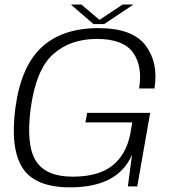

<svg xmlns="http://www.w3.org/2000/svg" viewBox="-20 -802 750 826"><path d="M282 4Q487.5 4 548 -136.5L530 0H570.5L626 -316.5H355L347.5 -275.5H549L540.5 -226Q522.5 -136 462.8 -89Q403 -42 292.5 -42Q177.5 -42 134.5 -109.8Q91.5 -177.5 112 -335Q134.5 -502 208 -568.2Q281.5 -634.5 397 -634.5Q509.5 -634.5 551.8 -576.5Q594 -518.5 578.5 -421.5H644.5Q662.5 -531.5 606.5 -606.2Q550.5 -681 403 -681Q248 -681 159 -598.5Q70 -516 46 -336.5Q23.5 -162.5 77.2 -79.2Q131 4 282 4ZM382 -698.5H428L554 -782.5H507.5L408 -716.5L330 -782.5H285Z"/></svg>

Font: Anybody SemiExpanded Light
Style: Italic
Weight: 300
Width: 6
Italic angle: -10°
Version: Version 1.113;gftools[0.9.25]